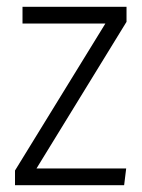

<svg xmlns="http://www.w3.org/2000/svg" viewBox="-20 -543 417 563"><path d="M351 -479 87 -49H350L344 0H24V-43L289 -474H46V-523H351Z"/></svg>

Font: Fira Sans Condensed Light
Style: Regular
Weight: 300
Width: 3
Designer: bBox Type GmbH & Carrois Corporate GbR & Edenspiekermann AG
Foundry: bBox Type GmbH & Carrois Corporate GbR & Edenspiekermann AG
Version: Version 4.301